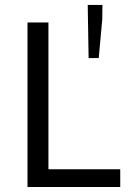

<svg xmlns="http://www.w3.org/2000/svg" viewBox="-20 -746 526 766"><path d="M89.7 0V-656.3H173.2V-70.7H459.7V0ZM333.5 -514.3 330 -726.4H388.7L388 -668.8L373.9 -514.3Z"/></svg>

Font: Source Sans Variable
Style: Regular
Weight: 200
Designer: Paul D. Hunt
Foundry: Adobe Systems Incorporated
Version: Version 3.006;hotconv 1.0.111;makeotfexe 2.5.65597